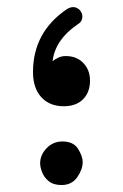

<svg xmlns="http://www.w3.org/2000/svg" viewBox="-20 -511 354 551"><path d="M163.1 -206.1Q122.1 -206.1 98.4 -232.2Q74.7 -258.3 74.7 -304.2Q74.7 -419.4 172.9 -485.4Q186.5 -493.2 197.3 -489.5Q208 -485.8 212.9 -476.6Q217.8 -468.3 215.8 -457.8Q213.9 -447.3 201.7 -440.4Q138.2 -396.5 130.9 -335.4Q138.2 -341.3 147.5 -345.7Q156.7 -350.1 168.9 -350.1Q200.2 -350.1 219.2 -330.1Q238.3 -310.1 238.3 -279.8Q238.3 -246.1 218.3 -226.1Q198.2 -206.1 163.1 -206.1ZM95.2 -42.5Q95.2 -66.4 113.8 -85.7Q132.3 -105 159.2 -105Q190.9 -105 204.1 -83.7Q217.3 -62.5 217.3 -45.9Q217.3 -24.9 201.7 -2.4Q186 20 156.7 20Q133.3 20 119.9 9Q106.4 -2 100.8 -16.8Q95.2 -31.7 95.2 -42.5Z"/></svg>

Font: Mikhak-DS2-FD Medium
Style: Regular
Weight: 500
Designer: Amin Abedi
Version: Version 3.4